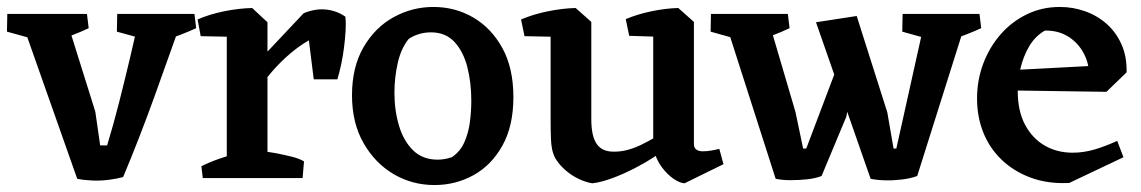

<svg xmlns="http://www.w3.org/2000/svg" viewBox="-35 -512 3279 552"><path d="M187 2 23 -463 151 -472 239 -191 253 -94H273Q291 -153 307.5 -218Q324 -283 339.5 -348.5Q355 -414 367 -472H494Q454 -359 410 -237Q366 -115 319 -3Q301 2 277.5 5Q254 8 230.5 7Q207 6 187 2ZM123 -383 -15 -421 -14 -472H151ZM131 -396 112 -472H215L220 -431Q199 -421 177 -412.5Q155 -404 131 -396ZM439 -383 301 -421 302 -472H467ZM440 -396 420 -472H524L529 -431Q507 -421 485 -412.5Q463 -404 440 -396Z M617 0V-447L690 -489L734 -448V0ZM697 -234 676 -302 838 -474Q872 -488 903 -484.5Q934 -481 958 -464Q960 -445 958.5 -422Q957 -399 954 -375Q951 -351 946 -327.5Q941 -304 935 -284H867L853 -396Q828 -382 800.5 -359Q773 -336 746 -305Q719 -274 697 -234ZM542 -408 533 -456Q567 -471 609 -479.5Q651 -488 690 -489L698 -449L643 -406ZM548 0 544 -34Q565 -45 596.5 -56Q628 -67 650 -72L638 0ZM708 0 717 -77Q735 -76 758.5 -71.5Q782 -67 804 -61.5Q826 -56 839 -48L835 0Z M1214 20Q1150 20 1096.5 -11.5Q1043 -43 1010 -101Q977 -159 977 -238Q977 -319 1010 -376Q1043 -433 1096.5 -462.5Q1150 -492 1211 -492Q1274 -492 1326 -461.5Q1378 -431 1409.5 -373.5Q1441 -316 1441 -233Q1441 -150 1409.5 -93.5Q1378 -37 1326.5 -8.5Q1275 20 1214 20ZM1223 -53Q1243 -53 1264 -60Q1288 -76 1300 -103Q1312 -130 1316 -161.5Q1320 -193 1320 -222Q1320 -275 1308.5 -319.5Q1297 -364 1271.5 -391.5Q1246 -419 1204 -419Q1185 -419 1168 -413.5Q1151 -408 1140 -400Q1118 -373 1108.5 -331Q1099 -289 1099 -245Q1099 -195 1112 -151Q1125 -107 1152.5 -80Q1180 -53 1223 -53Z M1668 15Q1649 12 1629 2.5Q1609 -7 1592 -21.5Q1575 -36 1564 -53Q1558 -62 1554 -76Q1550 -90 1549 -113Q1548 -136 1548 -172V-448L1620 -489L1665 -449V-169Q1665 -120 1681 -97.5Q1697 -75 1732 -76Q1768 -76 1809 -96Q1850 -116 1888 -142L1902 -104Q1865 -71 1821 -45.5Q1777 -20 1736.5 -4Q1696 12 1668 15ZM1473 -408 1463 -456Q1498 -471 1540 -479.5Q1582 -488 1620 -489L1628 -449L1574 -406ZM1933 15Q1919 14 1901.5 2Q1884 -10 1869.5 -29Q1855 -48 1848 -70L1843 -81V-448L1915 -489L1960 -449V-98Q1960 -87 1967 -82Q1974 -77 1985 -77Q1997 -77 2009 -79Q2021 -81 2033 -84L2045 -40ZM1774 -409 1764 -457Q1797 -471 1837.5 -479.5Q1878 -488 1915 -489L1924 -449L1869 -406Z M2195 2 2046 -463 2169 -472 2252 -190 2274 -85H2283L2381 -344L2417 -275L2398 -176L2327 -6Q2309 1 2285.5 3.5Q2262 6 2238 6Q2214 6 2195 2ZM2468 2 2311 -448 2428 -466 2516 -189 2534 -85H2542L2628 -472H2749L2602 -6Q2583 1 2558.5 4Q2534 7 2510.5 6.5Q2487 6 2468 2ZM2144 -383 2008 -421 2009 -472H2166ZM2146 -396 2126 -472H2230L2235 -431Q2214 -421 2192 -412.5Q2170 -404 2146 -396ZM2695 -383 2559 -421 2560 -472H2722ZM2697 -396 2677 -472H2781L2786 -431Q2764 -421 2742 -412.5Q2720 -404 2697 -396Z M3039 14Q2978 17 2929 -1Q2880 -19 2845 -52.5Q2810 -86 2792 -131Q2774 -176 2774 -229Q2774 -282 2792 -329.5Q2810 -377 2842 -413.5Q2874 -450 2917.5 -471Q2961 -492 3012 -492Q3050 -492 3085 -479.5Q3120 -467 3147 -443Q3174 -419 3189.5 -384Q3205 -349 3204 -304L3095 -276Q3100 -317 3084.5 -351Q3069 -385 3039 -405Q3009 -425 2969 -424Q2941 -408 2924 -379Q2907 -350 2899 -316Q2891 -282 2891 -250Q2891 -193 2912 -153.5Q2933 -114 2968.5 -93.5Q3004 -73 3049 -73Q3080 -73 3111 -82Q3142 -91 3177 -107L3195 -60ZM3146 -248 2870 -252 2866 -310 3169 -326 3204 -304Z"/></svg>

Font: Eczar Medium
Style: Regular
Weight: 500
Designer: Vaibhav Singh
Foundry: Rosetta Type Foundry
Version: Version 2.000